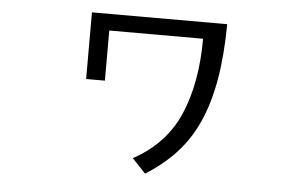

<svg xmlns="http://www.w3.org/2000/svg" viewBox="-44 -524 1088 683"><g transform="rotate(5 500.0 -182.5)"><path d="M741 -460Q740 -348 725 -262Q710 -176 680.5 -110Q651 -44 605 6Q559 56 496 95L448 44Q564 -19 612 -132Q660 -245 660 -401H325V-222H258V-460Z"/></g></svg>

Font: NanumGothicCoding
Style: Regular
Weight: 400
Monospace: yes
Designer: Kwon Bruce; Nicolas Noh; Sung-woo Choi; Go-un Cha; Soo-hyun Park;
Foundry: NHN Corporation
Version: Version 2.000;PS 1;hotconv 1.0.49;makeotf.lib2.0.14853